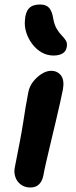

<svg xmlns="http://www.w3.org/2000/svg" viewBox="-20 -824 339 854"><path d="M115 10Q91 10 73.5 -2.5Q56 -15 48.5 -36Q41 -57 46 -80Q60 -150 69 -198Q78 -246 83.5 -281.5Q89 -317 94 -348Q99 -379 106 -414Q111 -440 127.5 -461Q144 -482 165.5 -495.5Q187 -509 207 -509Q236 -509 251.5 -488Q267 -467 260 -427Q256 -406 247.5 -368Q239 -330 228 -283.5Q217 -237 206 -191Q195 -145 186 -106Q177 -67 173 -44Q168 -18 153.5 -4Q139 10 115 10ZM218 -577Q190 -577 166 -590.5Q142 -604 124 -627.5Q106 -651 97 -679Q88 -707 91 -735Q93 -770 109 -787Q125 -804 158 -804Q185 -804 198.5 -789Q212 -774 217 -740Q222 -713 232.5 -695.5Q243 -678 254.5 -666.5Q266 -655 273 -643.5Q280 -632 277 -615Q273 -594 257 -585.5Q241 -577 218 -577Z"/></svg>

Font: Shantell Sans SemiBold
Style: Italic
Weight: 600
Italic angle: -11°
Designer: Stephen Nixon, Anya Danilova, Shantell Martin
Foundry: Arrow Type
Version: Version 1.011;[c5ecc13dd]